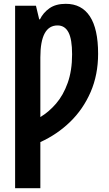

<svg xmlns="http://www.w3.org/2000/svg" viewBox="-20 -744 570 1004"><path d="M59 240V-714H168L185 -643H189Q206 -678 239 -701Q272 -724 324 -724Q407 -724 450 -658.5Q493 -593 493 -463Q493 -353 454 -263Q415 -173 347 -107Q279 -41 191 -1V240ZM191 -132Q235 -158 273 -202Q311 -246 334 -310.5Q357 -375 357 -460Q357 -539 338 -575Q319 -611 281 -611Q191 -611 191 -444Z"/></svg>

Font: Noto Sans Mono Condensed
Style: Bold
Weight: 700
Width: 3
Designer: Monotype Design Team
Foundry: Monotype Imaging Inc.
Version: Version 2.014